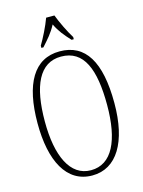

<svg xmlns="http://www.w3.org/2000/svg" viewBox="-137 -1010 818 1099"><g transform="rotate(-15 272.0 -460.5)"><path d="M177 -784V-771H189C223 -809 250 -838 274 -884C296 -838 321 -809 356 -771H369V-784C345 -822 314 -886 297 -931H248C232 -886 200 -822 177 -784ZM271 10C416 10 499 -128 499 -358C499 -604 424 -725 272 -725C120 -725 44 -593 44 -359C44 -137 118 10 271 10ZM271 -21C148 -21 87 -154 87 -358C87 -570 144 -694 272 -694C407 -694 456 -570 456 -358C456 -149 396 -21 271 -21Z"/></g></svg>

Font: Noto Serif Armenian ExtraCondensed ExtraLight
Style: Regular
Weight: 200
Width: 2
Designer: Monotype Design Team
Foundry: Monotype Imaging Inc.
Version: Version 2.008